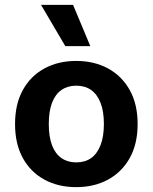

<svg xmlns="http://www.w3.org/2000/svg" viewBox="-20 -761 629 791"><path d="M294 -510Q368 -510 425 -479Q482 -448 514.5 -390Q547 -332 547 -250Q547 -168 514.5 -110Q482 -52 425 -21Q368 10 294 10Q220 10 163 -21Q106 -52 74 -110Q42 -168 42 -250Q42 -332 74 -390Q106 -448 163 -479Q220 -510 294 -510ZM294 -408Q259 -408 233.5 -390.5Q208 -373 194.5 -338Q181 -303 181 -250Q181 -197 194.5 -162Q208 -127 233.5 -109.5Q259 -92 294 -92Q330 -92 355 -109.5Q380 -127 394 -162.5Q408 -198 408 -250Q408 -303 394 -338Q380 -373 355 -390.5Q330 -408 294 -408ZM281 -741 352 -571H249L149 -741Z"/></svg>

Font: Kantumruy Pro SemiBold
Style: Regular
Weight: 600
Version: Version 1.002